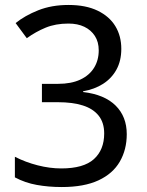

<svg xmlns="http://www.w3.org/2000/svg" viewBox="-20 -744 591 774"><path d="M229 10Q176 10 128.5 1.5Q81 -7 40 -29V-112Q83 -90 132 -77.5Q181 -65 227 -65Q317 -65 358.5 -102.5Q400 -140 400 -206Q400 -250 377.5 -278Q355 -306 313.5 -319Q272 -332 214 -332H149V-406H214Q267 -406 303.5 -423Q340 -440 359 -470.5Q378 -501 378 -541Q378 -575 362.5 -599Q347 -623 320 -636Q293 -649 256 -649Q204 -649 164 -632.5Q124 -616 88 -590L43 -651Q80 -681 134 -702.5Q188 -724 256 -724Q326 -724 373.5 -701Q421 -678 445 -638.5Q469 -599 469 -547Q469 -499 449.5 -463.5Q430 -428 395.5 -406Q361 -384 315 -376V-373Q401 -363 446 -318.5Q491 -274 491 -203Q491 -141 463 -92.5Q435 -44 377 -17Q319 10 229 10Z"/></svg>

Font: utelugu25
Style: Book
Weight: 400
Designer: Jelle Bosma - Monotype Design Team
Foundry: Monotype Imaging Inc.
Version: Version 2.003